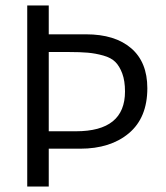

<svg xmlns="http://www.w3.org/2000/svg" viewBox="-20 -685 608 705"><path d="M159 -139V0H80V-665H159V-559H296Q402 -559 461.5 -508Q521 -457 521 -361Q521 -253 453.5 -196Q386 -139 274 -139ZM159 -203H259Q439 -203 439 -349Q439 -388 429 -415Q419 -442 403.5 -457.5Q388 -473 359.5 -481Q331 -489 303 -491.5Q275 -494 232 -494H159Z"/></svg>

Font: BreeCF
Style: Light
Weight: 300
Designer: Veronika Burian, Jos Scaglione
Foundry: TypeTogether
Version: Version 0.0.2